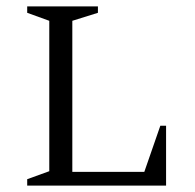

<svg xmlns="http://www.w3.org/2000/svg" viewBox="-20 -580 609 600"><path d="M65 0V-20L134 -45V-515L65 -540V-560H286V-540L206 -515V-43H431L481 -187H499V0Z"/></svg>

Font: Spectral SC Light
Style: Regular
Weight: 300
Designer: Jean-Baptiste Levee
Foundry: Production Type
Version: Version 2.001